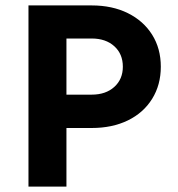

<svg xmlns="http://www.w3.org/2000/svg" viewBox="-20 -688 655 708"><path d="M318 -668Q394 -668 451.5 -639.5Q509 -611 541 -560Q573 -509 573 -442Q573 -375 541 -323.5Q509 -272 451.5 -244Q394 -216 318 -216H225V0H85V-668ZM318 -339Q370 -339 401.5 -367.5Q433 -396 433 -442Q433 -489 401.5 -517.5Q370 -546 318 -546H225V-339Z"/></svg>

Font: Madhuban SemiBold
Style: Regular
Weight: 600
Designer: jaikishan Patel
Foundry: MagicType
Version: Version 1.000